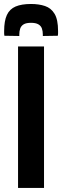

<svg xmlns="http://www.w3.org/2000/svg" viewBox="-61 -930 307 950"><path d="M28.3 0V-700H156.8V0ZM92.5 -910.3Q131.5 -910.3 161.7 -900.2Q191.9 -890.1 209.1 -861.5Q226.3 -832.9 226.3 -776.7Q226.3 -770.9 226.3 -764.6Q226.3 -758.3 225.3 -753.1L150.9 -751.9Q150.9 -754.1 150.9 -755.7Q150.9 -757.3 150.9 -759.3Q150.9 -775.5 146.4 -788.7Q141.9 -801.9 129 -809.5Q116.1 -817.1 92.5 -817.1Q68.3 -817.1 55.9 -809.5Q43.5 -801.9 39 -788.7Q34.5 -775.5 34.5 -759.3Q34.5 -757.3 34.5 -755.7Q34.5 -754.1 34.5 -751.9L-39.5 -753.1Q-40.5 -758.3 -40.5 -764.6Q-40.5 -770.9 -40.5 -776.7Q-40.5 -826.3 -27 -855.7Q-13.5 -885.1 16 -897.7Q45.5 -910.3 92.5 -910.3Z"/></svg>

Font: Georama ExtraCondensed Thin
Style: Regular
Weight: 100
Width: 2
Designer: Jean-Baptiste Levee
Foundry: Production Type
Version: Version 1.001